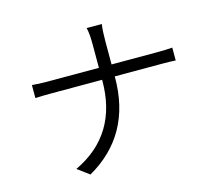

<svg xmlns="http://www.w3.org/2000/svg" viewBox="-112 -911 1223 1085"><g transform="rotate(-15 500.0 -368.5)"><path d="M99 -540Q137 -536 189 -536H490V-675Q490 -739 481 -771H570Q564 -735 564 -674V-536H837Q878 -536 920 -539V-464Q892 -466 836 -466H564V-461Q564 -124 288 34L219 -17Q490 -145 490 -461V-466H191Q137 -466 99 -464Z"/></g></svg>

Font: Source Han Sans CN Normal
Style: Regular
Weight: 350
Designer: Ryoko NISHIZUKA 西塚涼子 (kana, bopomofo & ideographs); Paul D. Hunt (Latin, Greek & Cyrillic); Sandoll Communications 산돌커뮤니
Foundry: Adobe
Version: Version 2.004;hotconv 1.0.118;makeotfexe 2.5.65603